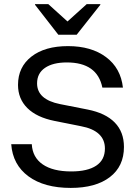

<svg xmlns="http://www.w3.org/2000/svg" viewBox="-20 -911 677 941"><path d="M326.7 10Q196.7 10 119.6 -46.7Q42.5 -103.3 35 -204.2H135.8Q139.2 -140 189.2 -105.4Q239.2 -70.8 329.2 -70.8Q409.2 -70.8 451.7 -99.2Q494.2 -127.5 494.2 -183.3Q494.2 -226.7 464.6 -254.2Q435 -281.7 376.7 -292.5L247.5 -318.3Q160 -335.8 114.2 -381.2Q68.3 -426.7 68.3 -495Q68.3 -582.5 134.2 -633.8Q200 -685 313.3 -685Q427.5 -685 499.6 -631.2Q571.7 -577.5 582.5 -481.7H481.7Q456.7 -605 307.5 -605Q239.2 -605 200.4 -578.3Q161.7 -551.7 161.7 -502.5Q161.7 -423.3 274.2 -400.8L409.2 -374.2Q497.5 -356.7 542.5 -310.4Q587.5 -264.2 587.5 -190.8Q587.5 -95.8 518.3 -42.9Q449.2 10 326.7 10ZM265.8 -740.8 151.7 -887.5V-890.8H216.7L310.8 -805.8L405 -890.8H471.7V-887.5L355.8 -740.8Z"/></svg>

Font: Funnel Display
Style: Regular
Weight: 400
Designer: NORD ID, Kristian Moeller
Foundry: Dicotype
Version: Version 1.000